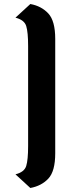

<svg xmlns="http://www.w3.org/2000/svg" viewBox="-20 -757 326 956"><path d="M255 -563Q255 -653 220.5 -690Q186 -727 131 -737L57 -669Q101 -658 110.5 -627.5Q120 -597 120 -528V-30Q120 39 110.5 69.5Q101 100 57 111L131 179Q186 169 220.5 132.5Q255 96 255 6Z"/></svg>

Font: Secuela Black
Style: Regular
Weight: 900
Designer: Fernando Haro
Foundry: deFharo
Version: Version 1.704